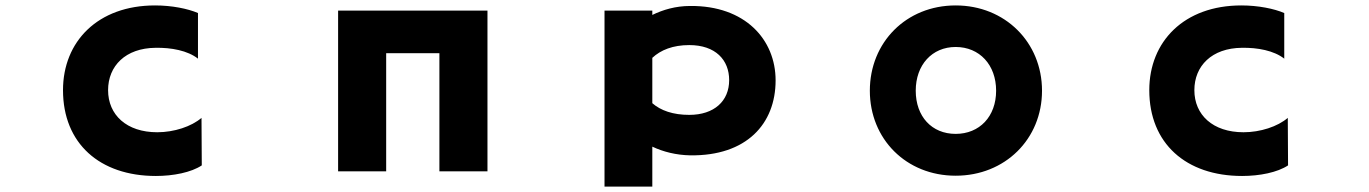

<svg xmlns="http://www.w3.org/2000/svg" viewBox="-20 -567 5040 707"><path d="M723 42 722 -133C685 -101 621 -80 559 -80C446 -80 378 -144 378 -235C378 -324 442 -390 553 -391C610 -392 671 -381 709 -351V-519C672 -535 613 -547 551 -547C340 -547 212 -414 212 -235C212 -39 347 81 554 81C618 81 684 68 723 42Z M1598 -371V64H1775V-528H1225V64H1402V-371Z M2836 -271C2836 -421 2724 -547 2521 -545C2468 -545 2421 -531 2382 -512V-528H2206V120H2382V-27C2422 -8 2470 4 2521 5C2729 8 2836 -111 2836 -271ZM2382 -187V-354C2413 -383 2458 -401 2518 -401C2615 -401 2665 -346 2665 -272C2665 -195 2610 -144 2518 -144C2458 -144 2413 -160 2382 -187Z M3817 -233C3817 -411 3681 -547 3499 -547C3317 -547 3183 -411 3183 -233C3183 -55 3317 80 3499 80C3681 80 3817 -55 3817 -233ZM3648 -233C3648 -138 3587 -74 3499 -74C3411 -74 3352 -138 3352 -233C3352 -328 3412 -394 3499 -394C3587 -394 3648 -328 3648 -233Z M4723 42 4722 -133C4685 -101 4621 -80 4559 -80C4446 -80 4378 -144 4378 -235C4378 -324 4442 -390 4553 -391C4610 -392 4671 -381 4709 -351V-519C4672 -535 4613 -547 4551 -547C4340 -547 4212 -414 4212 -235C4212 -39 4347 81 4554 81C4618 81 4684 68 4723 42Z"/></svg>

Font: LINE Seed JP App_OTF ExtraBold
Style: Regular
Weight: 800
Designer: LINE & Fontrix & Fontworks
Version: Version 1.013